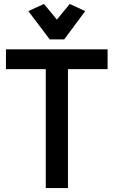

<svg xmlns="http://www.w3.org/2000/svg" viewBox="-20 -949 573 969"><path d="M231 -750H304L410 -893L332 -929L267 -850L202 -929L123 -893ZM10 -700V-600H211V0H323V-600H523V-700Z"/></svg>

Font: Mint Spirit No2
Style: Bold
Weight: 700
Designer: HARENDAL Hirwen
Foundry: Arkandis Digital Foundry.
Version: Version 1.004;FFEdit